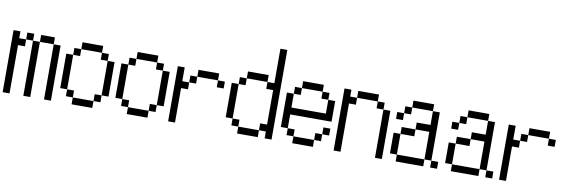

<svg xmlns="http://www.w3.org/2000/svg" viewBox="-56 -1263 5111 1714"><g transform="rotate(10 2500.0 -406.0)"><path d="M0 -562.5H62.5V-500H125V-437.5H62.5V0H0ZM187.5 -500H250V0H187.5ZM375 -500H437.5V0H375ZM125 -562.5H187.5V-500H125ZM250 -562.5H375V-500H250Z M625 -62.5H812.5V0H625V-62.5H562.5V-125H625ZM812.5 -125H875V-62.5H812.5ZM500 -437.5H562.5V-125H500ZM875 -437.5H937.5V-125H875ZM562.5 -500H625V-437.5H562.5ZM812.5 -500H875V-437.5H812.5V-500H625V-562.5H812.5Z M1125 -62.5H1312.5V0H1125V-62.5H1062.5V-125H1125ZM1312.5 -125H1375V-62.5H1312.5ZM1000 -437.5H1062.5V-125H1000ZM1375 -437.5H1437.5V-125H1375ZM1062.5 -500H1125V-437.5H1062.5ZM1312.5 -500H1375V-437.5H1312.5V-500H1125V-562.5H1312.5Z M1500 -500H1562.5V-375H1625V-312.5H1562.5V0H1500ZM1625 -437.5H1687.5V-375H1625ZM1875 -437.5H1937.5V-375H1875V-437.5H1687.5V-500H1875Z M2125 -62.5H2312.5V0H2125V-62.5H2062.5V-125H2125ZM2375 -62.5H2312.5V-125H2375V-437.5H2312.5V-500H2375V-812.5H2437.5V0H2375ZM2000 -437.5H2062.5V-125H2000ZM2062.5 -500H2125V-437.5H2062.5ZM2125 -562.5H2312.5V-500H2125Z M2625 -62.5H2812.5V0H2625V-62.5H2562.5V-125H2625ZM2812.5 -125H2875V-62.5H2812.5ZM2500 -437.5H2562.5V-312.5H2875V-437.5H2937.5V-250H2562.5V-125H2500ZM2875 -187.5H2937.5V-125H2875ZM2562.5 -500H2625V-437.5H2562.5ZM2812.5 -500H2875V-437.5H2812.5V-500H2625V-562.5H2812.5Z M3000 -562.5H3062.5V-500H3125V-437.5H3062.5V0H3000ZM3375 -437.5H3437.5V0H3375ZM3312.5 -500H3375V-437.5H3312.5V-500H3125V-562.5H3312.5Z M3562.5 -62.5H3812.5V0H3562.5V-62.5H3500V-250H3562.5ZM3875 -62.5H3937.5V0H3875V-62.5H3812.5V-312.5H3687.5V-375H3812.5V-500H3875ZM3562.5 -312.5H3687.5V-250H3562.5ZM3500 -437.5H3562.5V-375H3500ZM3562.5 -500H3625V-437.5H3562.5ZM3625 -562.5H3812.5V-500H3625Z M4062.5 -62.5H4312.5V0H4062.5V-62.5H4000V-250H4062.5ZM4375 -62.5H4437.5V0H4375V-62.5H4312.5V-312.5H4187.5V-375H4312.5V-500H4375ZM4062.5 -312.5H4187.5V-250H4062.5ZM4000 -437.5H4062.5V-375H4000ZM4062.5 -500H4125V-437.5H4062.5ZM4125 -562.5H4312.5V-500H4125Z M4500 -500H4562.5V-375H4625V-312.5H4562.5V0H4500ZM4625 -437.5H4687.5V-375H4625ZM4875 -437.5H4937.5V-375H4875V-437.5H4687.5V-500H4875Z"/></g></svg>

Font: HE실루아
Style: regular
Weight: 500
Monospace: yes
Designer: Taeyun An (WindowsTiger)
Version: v1